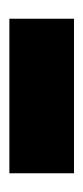

<svg xmlns="http://www.w3.org/2000/svg" viewBox="96 -470 178 410"><g transform="rotate(90 185.0 -265.0)"><path d="M350 -196H20V-334H350Z"/></g></svg>

Font: Fivo Sans Black
Style: Regular
Weight: 900
Designer: Alexander Slobzheninov
Foundry: Alexander Slobzheninov
Version: 1.0